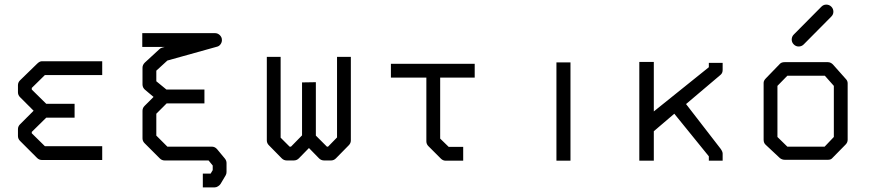

<svg xmlns="http://www.w3.org/2000/svg" viewBox="-20 -747 3820 834"><path d="M424 -52H162Q150 -52 141 -61L67 -135Q58 -144 58 -156V-186Q58 -198 67 -207L126 -266L67 -325Q58 -334 58 -346V-377Q58 -389 67 -398L141 -470Q152 -481 162 -481H424V-421H175L118 -365V-358L181 -296H304V-236H181L118 -174V-168L175 -112H424Z M868 -298H704L659 -253V-158L707 -110H900Q913.5 -110 923 -99L957 -58Q964 -49 964 -39V0Q964 8.5 960 15L938 52Q934.5 57.5 927.2 62.2Q920 67 912 67H861V7H895L904 -8V-28L886 -50H695Q683 -50 674 -59L608 -125Q599 -134 599 -146V-266Q599 -278 608 -287L647 -326L610 -357Q599 -366.5 599 -380V-453Q599 -465 609 -475L672 -533Q677.5 -538.5 684 -540L695 -543H598V-603H914Q924 -603 932 -596.8Q940 -590.5 943 -581Q944 -578 944 -573Q944 -563 937.8 -554.5Q931.5 -546 922 -544L707 -484L659 -440V-394L703 -358H868V-342Z M1352 -390V-158L1400 -110H1405L1444 -150V-500H1504V-137Q1504 -125 1495 -116L1439 -59Q1430 -50 1418 -50H1388Q1375 -50 1366 -59L1322 -104L1278 -59Q1269 -50 1256 -50H1226Q1213 -50 1204 -59L1148 -116Q1139 -125 1139 -137V-500H1199V-149L1238 -110H1244L1292 -159V-389Z M1678 -410V-470H2042V-410H1892V-145L1929 -109H1992V-49H1916Q1904 -49 1895 -58L1841 -112Q1832 -121 1832 -133V-410Z M2397 -476H2458V-49H2397Z M2820 -177V-49H2757V-478H2820V-263L3059 -455V-474H3119V-443Q3119 -429.5 3110 -422L2960 -295L3110 -101Q3119 -88.5 3119 -80V-49H3059V-68L2909 -253Z M3419 -575Q3419 -588 3428 -597L3548 -718Q3557 -727 3569 -727Q3582 -727 3591 -718Q3600 -709 3600 -696Q3600 -684 3591 -675L3471 -554Q3462 -545 3449 -545Q3437 -545 3428 -554Q3419 -563 3419 -575ZM3357 -374V-152L3400 -110H3562L3602 -152V-374L3563 -418H3400ZM3307 -407 3368 -470Q3375 -477 3388 -477H3576Q3588 -477 3598 -467L3654 -404Q3662 -396 3662 -385V-140Q3662 -128 3653 -119L3595 -60Q3589 -53 3577.5 -53H3574H3388Q3377.5 -53 3368 -60L3306 -118Q3297 -126 3297 -140V-387Q3297 -397 3307 -407Z"/></svg>

Font: ibm3270
Style: Regular
Weight: 400
Monospace: yes
Version: Version 2.0.3